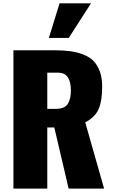

<svg xmlns="http://www.w3.org/2000/svg" viewBox="-20 -1104 664 1124"><path d="M266.1 -881.8 328.6 -1084.5H512.7L382.3 -881.8ZM256.8 -466.8H308.6Q357.4 -466.8 376.2 -494.9Q395 -522.9 395 -574.7Q395 -624.5 377.2 -651.6Q359.4 -678.7 318.4 -678.7H256.8ZM58.6 0V-809.6H300.3Q352.1 -809.6 391.8 -804.2Q431.6 -798.8 468 -784.7Q504.4 -770.5 527.6 -746.8Q550.8 -723.1 564.5 -685.3Q578.1 -647.5 578.1 -596.2Q578.1 -514.6 557.6 -466.3Q537.1 -418 479 -387.7L589.4 0H381.8L297.9 -357.9H256.8V0Z"/></svg>

Font: Oswald
Style: Heavy
Weight: 800
Designer: Vernon Adams
Foundry: Vernon Adams
Version: 3.0; ttfautohint (v0.95) -l 8 -r 50 -G 200 -x 0 -w "G" -W -c